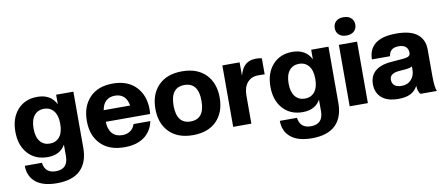

<svg xmlns="http://www.w3.org/2000/svg" viewBox="-78 -1059 3700 1588"><g transform="rotate(-10 1772.0 -264.5)"><path d="M252 -20Q147.9 -20 85.9 -89.4Q23.9 -158.7 23.9 -272.9Q23.9 -387.2 85.9 -456.5Q147.9 -525.9 252 -525.9Q363.8 -525.9 409.2 -436V-516.1H554.2V-44.9Q554.2 77.1 488 141.6Q421.9 206.1 290 206.1Q172.9 206.1 112.3 156Q51.8 106 51.8 18.1H195.8Q207.5 106.9 297.9 106.9Q400.9 106.9 400.9 -2V-98.1Q356.4 -20 252 -20ZM207 -164.3Q237.3 -127 289.1 -127Q340.8 -127 370.8 -164.3Q400.9 -201.7 400.9 -272.9Q400.9 -344.2 370.8 -381.6Q340.8 -418.9 289.1 -418.9Q237.3 -418.9 207 -381.6Q176.8 -344.2 176.8 -272.9Q176.8 -201.7 207 -164.3Z M891.6 9.8Q763.7 9.8 692.6 -62.7Q621.6 -135.3 621.6 -257.8Q621.6 -379.9 691.2 -452.9Q760.7 -525.9 885.7 -525.9Q1010.3 -525.9 1079.8 -453.1Q1149.4 -380.4 1149.4 -262.2Q1149.4 -244.1 1146.5 -224.1H774.4Q776.4 -159.7 807.1 -125.7Q837.9 -91.8 891.6 -91.8Q931.6 -91.8 959.2 -111.6Q986.8 -131.3 997.6 -166H1138.7Q1121.6 -83.5 1059.1 -36.9Q996.6 9.8 891.6 9.8ZM885.7 -423.8Q839.4 -423.8 811 -397.7Q782.7 -371.6 774.4 -321.8H996.6Q979 -423.8 885.7 -423.8Z M1666.3 -62.7Q1595.2 9.8 1467.3 9.8Q1339.4 9.8 1268.3 -62.7Q1197.3 -135.3 1197.3 -257.8Q1197.3 -380.4 1268.3 -453.1Q1339.4 -525.9 1467.3 -525.9Q1595.2 -525.9 1666.3 -453.1Q1737.3 -380.4 1737.3 -257.8Q1737.3 -135.3 1666.3 -62.7ZM1584.5 -257.8Q1584.5 -411.1 1467.3 -411.1Q1350.1 -411.1 1350.1 -257.8Q1350.1 -105 1467.3 -105Q1584.5 -105 1584.5 -257.8Z M1958 0H1805.2V-516.1H1950.2V-404.8Q1968.8 -469.7 2002.4 -496.3Q2036.1 -522.9 2089.4 -522.9Q2120.1 -522.9 2137.2 -516.1V-382.8L2083 -383.8Q2025.4 -383.8 1991.7 -344.7Q1958 -305.7 1958 -235.8Z M2394 -20Q2290 -20 2228 -89.4Q2166 -158.7 2166 -272.9Q2166 -387.2 2228 -456.5Q2290 -525.9 2394 -525.9Q2505.9 -525.9 2551.3 -436V-516.1H2696.3V-44.9Q2696.3 77.1 2630.1 141.6Q2564 206.1 2432.1 206.1Q2314.9 206.1 2254.4 156Q2193.8 106 2193.8 18.1H2337.9Q2349.6 106.9 2439.9 106.9Q2543 106.9 2543 -2V-98.1Q2498.5 -20 2394 -20ZM2349.1 -164.3Q2379.4 -127 2431.2 -127Q2482.9 -127 2512.9 -164.3Q2543 -201.7 2543 -272.9Q2543 -344.2 2512.9 -381.6Q2482.9 -418.9 2431.2 -418.9Q2379.4 -418.9 2349.1 -381.6Q2318.8 -344.2 2318.8 -272.9Q2318.8 -201.7 2349.1 -164.3Z M2936.5 0H2783.7V-516.1H2936.5ZM2859.9 -581.1Q2819.3 -581.1 2796.6 -602.5Q2773.9 -624 2773.9 -658.2Q2773.9 -691.9 2796.6 -713.4Q2819.3 -734.9 2859.9 -734.9Q2900.9 -734.9 2923.8 -713.6Q2946.8 -692.4 2946.8 -658.2Q2946.8 -624 2923.8 -602.5Q2900.9 -581.1 2859.9 -581.1Z M3192.4 9.8Q3101.6 9.8 3053 -31.7Q3004.4 -73.2 3004.4 -146Q3004.4 -177.2 3013.9 -202.9Q3023.4 -228.5 3043.9 -249.5Q3064.5 -270.5 3099.6 -284.2Q3134.8 -297.9 3182.6 -301.8L3292.5 -311Q3323.2 -314 3335.4 -323.2Q3347.7 -332.5 3347.7 -350.1Q3347.7 -383.3 3327.4 -401.1Q3307.1 -418.9 3268.6 -418.9Q3191.9 -418.9 3184.6 -350.1H3032.2Q3032.2 -433.6 3089.4 -479.7Q3146.5 -525.9 3266.6 -525.9Q3386.7 -525.9 3443.6 -479.7Q3500.5 -433.6 3500.5 -350.1V-131.8Q3500.5 -28.3 3516.6 0H3377.4Q3355.5 -27.8 3355.5 -71.8Q3333.5 -30.3 3294.7 -10.3Q3255.9 9.8 3192.4 9.8ZM3237.3 -91.8Q3288.1 -91.8 3317.9 -125.2Q3347.7 -158.7 3347.7 -208V-236.8Q3338.4 -226.1 3292.5 -221.2L3236.3 -216.8Q3157.2 -210 3157.2 -157.2Q3157.2 -126.5 3177 -109.1Q3196.8 -91.8 3237.3 -91.8Z"/></g></svg>

Font: Creato Display ExtraBold
Style: Regular
Weight: 800
Version: Version 1.000